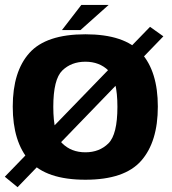

<svg xmlns="http://www.w3.org/2000/svg" viewBox="-26 -742 713 798"><path d="M-6 -7.5 47 36 653 -591 597.5 -630.5ZM329 5Q491.5 5 560.8 -73.8Q630 -152.5 630 -299Q630 -445 560.8 -522.2Q491.5 -599.5 329 -599.5Q166 -599.5 96.5 -522.2Q27 -445 27 -299Q27 -152.5 96.5 -73.8Q166 5 329 5ZM329 -109Q270.5 -109 233 -146Q195.5 -183 195.5 -298Q195.5 -412.5 233 -449Q270.5 -485.5 329 -485.5Q387 -485.5 424.5 -449Q462 -412.5 462 -298Q462 -183 424.5 -146Q387 -109 329 -109ZM231.5 -617H308.5L425.5 -721.5H312Z"/></svg>

Font: Anybody UltraCondensed Thin
Style: Bold
Weight: 700
Version: Version 1.111